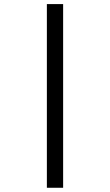

<svg xmlns="http://www.w3.org/2000/svg" viewBox="-20 -702 536 934"><path d="M208 211.4V-682.1H287.1V211.4Z"/></svg>

Font: Khula Semibold
Style: Regular
Weight: 600
Designer: Erin McLaughlin, Steve Matteson
Version: Version 1.000;PS 1.0;hotconv 1.0.72;makeotf.lib2.5.5900